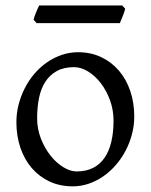

<svg xmlns="http://www.w3.org/2000/svg" viewBox="-20 -657 543 692"><path d="M389.2 -222.2Q389.2 -260.7 376.5 -295.7Q363.8 -330.6 343.3 -357.2Q322.8 -383.8 297.4 -399.4Q272 -415 247.1 -415Q210 -415 184.6 -400.9Q159.2 -386.7 143.3 -362.1Q127.4 -337.4 120.6 -303.7Q113.8 -270 113.8 -231Q113.8 -192.4 127.4 -157.5Q141.1 -122.6 162.1 -96.2Q183.1 -69.8 208.3 -54.4Q233.4 -39.1 255.9 -39.1Q290.5 -39.1 315.7 -52Q340.8 -64.9 357.2 -88.9Q373.5 -112.8 381.3 -146.5Q389.2 -180.2 389.2 -222.2ZM463.9 -236.8Q463.9 -204.6 455.6 -173.1Q447.3 -141.6 432.6 -113.8Q418 -85.9 397.5 -62.3Q377 -38.6 352.3 -21.5Q327.6 -4.4 299.8 5.1Q272 14.6 242.2 14.6Q195.8 14.6 158.4 -2.9Q121.1 -20.5 94.5 -51.3Q67.9 -82 53.5 -124.5Q39.1 -167 39.1 -216.8Q39.1 -249 47.1 -280.3Q55.2 -311.5 69.6 -339.6Q84 -367.7 104.2 -391.4Q124.5 -415 149.2 -432.1Q173.8 -449.2 202.1 -459Q230.5 -468.8 261.2 -468.8Q307.1 -468.8 344.5 -451.2Q381.8 -433.6 408.4 -402.6Q435.1 -371.6 449.5 -329.1Q463.9 -286.6 463.9 -236.8ZM431.2 -625.5Q430.2 -620.1 427.7 -613Q425.3 -606 422.4 -598.9Q419.4 -591.8 416.7 -585Q414.1 -578.1 412.1 -573.7H111.8L101.1 -585.9Q102.1 -591.3 104.5 -598.1Q106.9 -605 109.9 -612.1Q112.8 -619.1 115.7 -625.7Q118.7 -632.3 121.1 -637.2H420.4Z"/></svg>

Font: Akkhara
Style: Regular
Weight: 400
Designer: J. Victor Gaultney
Version: Version 1.00 June 13, 2006, initial release